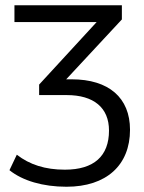

<svg xmlns="http://www.w3.org/2000/svg" viewBox="-20 -522 547 731"><path d="M233 189C385 189 475 107 475 -28C475 -150 394 -220 253 -220H232L444 -448V-502H35V-438H348L129 -200V-160H234C337 -160 395 -112 395 -25C395 72 338 124 227 124C152 124 93 105 44 67L16 126C66 166 143 189 233 189Z"/></svg>

Font: Poppy and Pepper
Style: Regular
Weight: 400
Designer: Thy Ha
Foundry: Thy Ha
Version: Version 0.001;Glyphs 3.2 (3227)